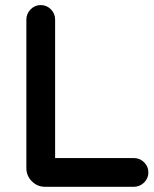

<svg xmlns="http://www.w3.org/2000/svg" viewBox="-20 -718 602 750"><path d="M83 -61.5V-641.6Q83 -664.1 99.6 -681.6Q116.2 -698.2 139.2 -698.2Q162.1 -698.2 178.7 -681.6Q195.3 -665 195.3 -641.6V-101.6V-100.6Q196.3 -100.6 196.3 -100.6H502.9Q526.4 -100.6 543 -84Q559.6 -67.4 559.6 -44.4Q559.6 -21.5 543 -4.9Q525.4 11.7 502.9 11.7H156.2Q126 11.7 104.5 -9.8Q83 -31.2 83 -61.5ZM195.3 -99.6Z"/></svg>

Font: FakePearl
Style: SemiBold
Weight: 400
Version: Version 1.2